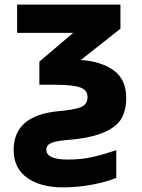

<svg xmlns="http://www.w3.org/2000/svg" viewBox="-20 -569 613 829"><path d="M39 78Q39 -71 233 -89Q303 -95 330.5 -107Q358 -119 358 -150Q358 -180 326.5 -191.5Q295 -203 217 -203H150V-303L296 -427H54V-549H500V-445L329 -310Q417 -304 471 -265Q525 -226 525 -146Q525 -95 505 -58.5Q485 -22 427.5 3Q370 28 264 36Q220 40 200 49Q180 58 180 77Q180 120 273 120Q332 120 381.5 108.5Q431 97 482 79V199Q441 216 379 228Q317 240 251 240Q155 240 97 198.5Q39 157 39 78Z"/></svg>

Font: Noto Sans UI ExtraBold
Style: Regular
Weight: 800
Designer: Monotype Design Team
Foundry: Monotype Imaging Inc.
Version: Version 1.001